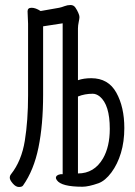

<svg xmlns="http://www.w3.org/2000/svg" viewBox="-20 -733 540 766"><path d="M309 12Q225 12 207 -14Q203 -20 203 -23Q203 -35 222 -38H230V-640L152 -628V-355Q152 -235 133.5 -144.5Q115 -54 72 7Q68 13 55.5 13Q43 13 31 -1Q19 -15 19 -23.5Q19 -32 24 -38Q66 -91 79 -171.5Q92 -252 92 -353V-638L90 -688Q90 -702 106 -702Q122 -702 142 -689L216 -702Q226 -704 237.5 -708.5Q249 -713 261.5 -713Q274 -713 281 -702.5Q288 -692 292.5 -681.5Q297 -671 297 -665Q297 -659 294 -645Q291 -631 291 -619V-413Q314 -421 344 -421Q412 -421 444 -363.5Q476 -306 476 -222Q476 -168 462.5 -123Q449 -78 424.5 -45Q400 -12 373 -2Q333 12 309 12ZM291 -41Q356 -41 391 -101Q418 -148 418 -219Q418 -315 378 -348Q364 -359 350 -359Q318 -359 291 -348Z"/></svg>

Font: LXGW WenKai Mono Lite
Style: Regular
Weight: 400
Monospace: yes
Designer: LXGW / Fontworks Inc.
Foundry: LXGW / Fontworks Inc.
Version: Version 1.520; June 14, 2025